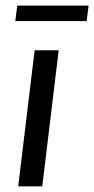

<svg xmlns="http://www.w3.org/2000/svg" viewBox="-20 -654 331 674"><path d="M186 -477.5 128.4 0H43.9L101.6 -477.5ZM40.5 -634.3H291L284.2 -580.1H33.7Z"/></svg>

Font: Carlito
Style: Italic
Weight: 400
Italic angle: -7°
Designer: Lukasz Dziedzic
Foundry: tyPoland Lukasz Dziedzic
Version: Version 1.104